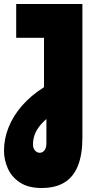

<svg xmlns="http://www.w3.org/2000/svg" viewBox="-43 -720 476 960"><path d="M165 220Q99 220 57.5 193Q16 166 -3.5 123Q-23 80 -23 33Q-23 -26 0 -83.5Q23 -141 67.5 -192Q112 -243 177 -284V-531H38V-700H369V-32Q369 53 346.5 109Q324 165 279 192.5Q234 220 165 220ZM156 44Q165 44 172.5 38.5Q180 33 184.5 23Q189 13 189 -2V-125Q164 -103 149 -81.5Q134 -60 128 -39.5Q122 -19 122 2Q122 22 132.5 33Q143 44 156 44Z"/></svg>

Font: MuseoModerno Thin Black
Style: Regular
Weight: 900
Version: Version 1.002